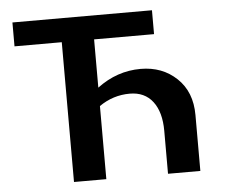

<svg xmlns="http://www.w3.org/2000/svg" viewBox="-49 -714 905 769"><g transform="rotate(-5 403.5 -329.0)"><path d="M523 -428Q610 -428 668 -373Q726 -318 726 -225V0H596V-173Q596 -248 563.5 -290.5Q531 -333 471 -333Q404 -333 348 -294V0H218V-562H28V-658H589V-562H348V-368Q428 -428 523 -428Z"/></g></svg>

Font: EauTest
Style: Bold
Weight: 700
Designer: Christian Thalmann (Catharsis Fonts)
Version: Version 0.001;PS 000.001;hotconv 1.0.88;makeotf.lib2.5.64775